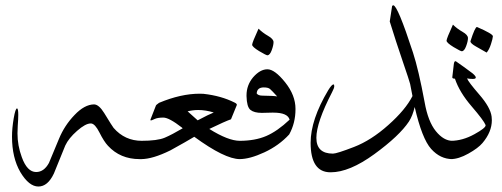

<svg xmlns="http://www.w3.org/2000/svg" viewBox="-20 -595 1879 718"><path d="M56.2 48.8Q24.9 -4.9 24.9 -84Q24.9 -115.2 31.2 -152.3Q37.6 -189.5 43.5 -189.5Q48.3 -189.5 48.3 -165.5Q48.3 -150.4 46.4 -125Q45.4 -107.4 45.4 -96.2Q45.4 -50.8 61.5 -7.3Q81.5 48.3 115.2 48.3Q144.5 48.3 163.1 14.2Q180.2 -26.4 200.7 -76.2Q221.2 -126 258.8 -165Q295.9 -204.1 331.5 -204.6Q349.6 -204.6 369.6 -172.4Q400.9 -121.1 404.8 -116.7Q446.8 -68.4 510.3 -68.4V0H502Q429.7 0 383.8 -49.8Q368.7 -65.9 352.1 -99.1Q335.4 -132.3 320.8 -133.3H318.8Q299.8 -133.3 268.3 -105.7Q236.8 -78.1 224.1 -50.8Q203.1 1.5 181.6 53.7Q158.7 102.5 123.5 102.5Q88.4 102.5 56.2 48.8Z M779.3 -174.3Q749.5 -183.6 721.2 -183.6Q701.2 -183.6 681.6 -178.7Q692.9 -168.5 719.2 -145Q762.7 -168 779.3 -174.3ZM877 -68.4V0Q820.8 0 706.5 -83.5Q679.2 -66.9 617.2 -32.7Q550.8 0 507.8 0V-68.4Q568.8 -68.4 596.2 -80.1Q623.5 -91.8 663.1 -115.2L660.6 -117.7Q612.3 -155.3 590.8 -155.3Q569.3 -155.3 558.1 -149.9Q546.4 -144.5 544.4 -144.5Q542.5 -144.5 542.5 -147.5L562.5 -198.7Q562.5 -202.1 574.7 -210.4Q656.2 -244.6 727.1 -244.6Q734.9 -244.6 741.2 -244.1Q807.1 -236.8 857.4 -211.4Q865.7 -207.5 865.7 -203.1Q865.7 -202.1 865.2 -201.2L843.8 -148.9Q822.3 -141.6 762.7 -112.8Q833.5 -68.4 877 -68.4Z M980 -388.2Q975.6 -388.2 949.2 -403.8Q922.9 -419.9 922.9 -427.7Q922.9 -435.5 946.8 -487.8Q961.9 -472.7 982.4 -460.9Q1002.9 -449.2 1002.9 -437.5Q1002.9 -425.8 996.1 -407.2Q989.3 -388.7 980 -388.2ZM966.3 -268.1Q941.4 -268.1 939.9 -245.6Q945.3 -237.3 962.4 -237.3Q1004.4 -236.8 1016.6 -234.4Q996.6 -256.3 989.7 -262.2Q982.9 -268.1 966.3 -268.1ZM1085 -186.5Q1085 -134.8 1061.5 -92.3Q1023.4 -50.8 968.8 -25.4Q914.1 0 875.5 0V-68.4Q933.6 -68.4 975.6 -86.4Q1017.6 -104.5 1063 -147.5Q1055.7 -173.8 1002.4 -173.8H996.6L959 -172.9Q930.2 -172.9 916.5 -184.1Q902.8 -195.3 901.9 -235.4V-238.3Q901.9 -276.4 926.3 -305.7Q952.6 -335.9 980 -335.9Q1007.3 -335.9 1046.4 -287.1Q1085 -238.8 1085 -188Z M1671.9 0Q1626.5 0 1592.3 -38.1Q1558.1 -76.2 1530.8 -194.8Q1522.9 -161.6 1509.3 -140.6Q1473.6 -86.9 1379.9 -18.6Q1286.6 49.3 1216.8 49.3H1215.8Q1141.6 49.3 1141.6 -61Q1141.6 -147.5 1207.5 -257.8Q1220.7 -279.3 1227.1 -279.3Q1230 -279.3 1230 -272.5Q1230 -265.6 1221.7 -250Q1163.1 -136.7 1163.1 -79.6Q1163.1 -20.5 1225.1 -20.5Q1239.3 -20.5 1303.7 -45.4Q1368.2 -70.3 1432.1 -127.4Q1496.6 -184.6 1522.5 -235.8L1513.7 -281.2Q1511.2 -292 1485.8 -366.2Q1460.4 -440.4 1437.5 -514.6L1446.3 -572.3Q1448.2 -575.2 1450.7 -575.2Q1466.8 -575.2 1524.4 -398.4Q1545.4 -334 1567.9 -212.9Q1580.6 -140.6 1609.9 -104.5Q1639.2 -68.4 1671.9 -68.4Z M1665.5 0V-68.4Q1709.5 -68.4 1754.4 -93.3Q1795.9 -116.2 1795.9 -126V-127.4Q1789.1 -144.5 1743.7 -197.3Q1698.2 -250 1681.2 -300.8Q1671.4 -300.8 1671.4 -305.7V-306.2Q1673.3 -324.7 1677.2 -356Q1678.7 -366.2 1683.1 -366.2Q1684.6 -366.2 1687 -364.3Q1711.9 -347.2 1747.1 -320.8Q1759.3 -310.5 1759.3 -305.2Q1759.3 -299.8 1748 -299.8Q1736.8 -299.8 1726.6 -301.8Q1731 -289.1 1772.5 -241.2Q1814 -193.4 1818.4 -159.2Q1819.3 -152.3 1819.3 -145.5Q1819.3 -101.6 1784.2 -60.1Q1768.1 -41 1731.4 -20.5Q1694.8 0 1665.5 0ZM1707 -403.3Q1702.6 -403.3 1676.3 -418.9Q1649.9 -435.1 1649.9 -442.9Q1649.9 -450.7 1673.8 -502.9Q1689 -487.8 1709.5 -476.1Q1730 -464.4 1730 -452.6Q1730 -440.9 1723.1 -422.4Q1716.3 -403.8 1707 -403.3ZM1823.2 -459.5Q1822.8 -450.7 1815.9 -429.7Q1809.1 -408.7 1799.8 -398.4Q1781.7 -408.7 1760.3 -420.9Q1739.3 -432.6 1739.3 -440.4V-440.9Q1756.3 -494.1 1763.7 -494.1Q1823.2 -468.3 1823.2 -459.5Z"/></svg>

Font: DimaThulth2
Style: Regular
Weight: 400
Designer: R.Balvardi
Foundry: R.Balvardi (R.Balvardi@gmail.com)
Version: Version 1.00;November 13, 2018;FontCreator 11.5.0.2427 64-bi